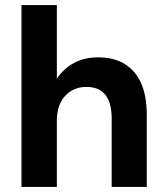

<svg xmlns="http://www.w3.org/2000/svg" viewBox="-20 -740 661 760"><path d="M65 0V-720H205V-428Q230 -467 271.5 -490Q313 -513 368 -513Q431 -513 474 -486.5Q517 -460 539 -409.5Q561 -359 561 -285V0H422V-272Q422 -331 398 -363.5Q374 -396 321 -396Q288 -396 261.5 -380Q235 -364 220 -334.5Q205 -305 205 -263V0Z"/></svg>

Font: DM Sans 17pt ExtraBold
Style: Regular
Weight: 800
Version: Version 4.004;gftools[0.9.30]